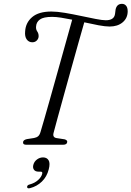

<svg xmlns="http://www.w3.org/2000/svg" viewBox="-20 -772 701 1024"><path d="M265.5 -62.5Q259.5 -39 282 -35.5L324.5 -29Q340 -24.5 338.5 -14.5Q337 0 316 0H120Q101.5 0 103 -13.5Q103.5 -25.5 123 -30L161.5 -36Q175.5 -38.5 183.8 -45.8Q192 -53 196.5 -69.5Q204 -94 216.5 -137.8Q229 -181.5 244.8 -237.2Q260.5 -293 277.5 -353.8Q294.5 -414.5 311 -473.5Q327.5 -532.5 341.5 -582.8Q355.5 -633 365 -667Q333.5 -673.5 305.8 -677.8Q278 -682 258 -682Q212 -682 193 -668.2Q174 -654.5 172.5 -632Q170.5 -616 178.5 -604.5Q186.5 -593 186 -578Q185.5 -565.5 176.2 -556Q167 -546.5 151.5 -546.5Q133 -547 122.2 -562.2Q111.5 -577.5 114 -604Q116.5 -651 151.5 -680.8Q186.5 -710.5 254.5 -710.5Q284.5 -710.5 326 -703.5Q367.5 -696.5 410.8 -687.2Q454 -678 490 -671Q526 -664 544 -664Q582 -664 591 -688Q594 -697 594.5 -705.5Q595 -714 596.5 -721.5Q603 -751.5 630.5 -751.5Q644 -751.5 652.5 -741.5Q661 -731.5 661 -711Q660.5 -675 634 -652.8Q607.5 -630.5 564.5 -630.5Q541.5 -630.5 505.5 -637.2Q469.5 -644 429.5 -653Q417 -609.5 398.8 -545Q380.5 -480.5 360.5 -408Q340.5 -335.5 321.2 -266.5Q302 -197.5 287.2 -143.2Q272.5 -89 265.5 -62.5ZM186 143.5Q168 143.5 160.8 132.8Q153.5 122 158 106.5Q162.5 89.5 177.2 78.5Q192 67.5 209.5 67.5Q230 67.5 239.2 82.8Q248.5 98 240 131Q230 170.5 203.5 196.2Q177 222 140 231.5Q125.5 235 124.5 225.5Q124.5 215 137.5 212Q165.5 204.5 183.2 188.2Q201 172 205 155Q208 143.5 197 143.5Z"/></svg>

Font: Fraunces 72pt Soft Light
Style: Italic
Weight: 300
Italic angle: -16°
Version: Version 1.000;[b76b70a41]